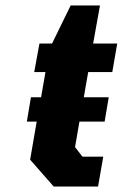

<svg xmlns="http://www.w3.org/2000/svg" viewBox="-20 -681 448 701"><path d="M176 0 90 -98 114 -237H78L93 -326H130L146 -418H105L124 -522H170L238 -661H345L320 -522H408L390 -418H302L286 -326H377L362 -237H270L254 -144L281 -109H357L338 0Z"/></svg>

Font: Tomorrow SemiBold
Style: Italic
Weight: 600
Italic angle: -10°
Designer: Tony de Marco, Monica Rizzolli
Foundry: Just in Type
Version: Version 2.002